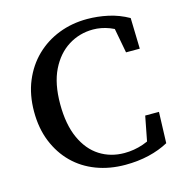

<svg xmlns="http://www.w3.org/2000/svg" viewBox="-104 -778 848 890"><g transform="rotate(-15 320.0 -333.5)"><path d="M390 16Q315 16 251.5 -8Q188 -32 142 -77.5Q96 -123 70 -187Q44 -251 44 -331Q44 -412 71 -477Q98 -542 145.5 -588Q193 -634 256 -658.5Q319 -683 392 -683Q442 -683 492.5 -672Q543 -661 589 -635L593 -487H527L499 -636L564 -624V-564Q524 -599 484.5 -614Q445 -629 406 -629Q341 -629 287.5 -595.5Q234 -562 202 -497Q170 -432 170 -334Q170 -236 200 -170Q230 -104 282 -71Q334 -38 400 -38Q446 -38 490 -53Q534 -68 573 -99V-43L508 -31L537 -181H603L598 -32Q556 -9 503.5 3.5Q451 16 390 16Z"/></g></svg>

Font: Source Serif 4 18pt Medium
Style: Regular
Weight: 500
Designer: Frank Grießhammer
Foundry: Adobe Systems Incorporated
Version: Version 4.004;hotconv 1.0.116;makeotfexe 2.5.65601